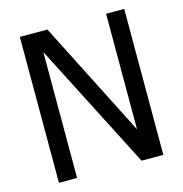

<svg xmlns="http://www.w3.org/2000/svg" viewBox="-107 -825 881 924"><g transform="rotate(-15 333.5 -363.5)"><path d="M593.8 -727.1H503.4V-151.4L210.9 -727.1H73.7V0H164.1V-627L485.4 0H593.8Z"/></g></svg>

Font: SG Kara Light
Style: Regular
Weight: 400
Designer: Damoon Khanjanzadeh
Version: Version 1.000